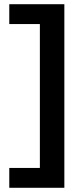

<svg xmlns="http://www.w3.org/2000/svg" viewBox="-20 -690 384 910"><path d="M285 200V-670H24V-576H169V106H24V200Z"/></svg>

Font: LT Wave Medium
Style: Regular
Weight: 500
Designer: Daniel Lyons
Version: Version 2.5 (Glyphs App)